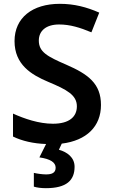

<svg xmlns="http://www.w3.org/2000/svg" viewBox="-20 -744 590 1004"><path d="M370 128C370 79 331 51 288 39L303 7C433 -9 508 -83 508 -195C508 -307 441 -356 326 -406C226 -449 183 -473 183 -532C183 -582 220 -616 289 -616C346 -616 398 -600 458 -575L499 -678C433 -707 368 -724 293 -724C149 -724 56 -651 56 -529C56 -406 144 -353 232 -316C330 -275 382 -247 382 -188C382 -134 343 -97 257 -97C183 -97 108 -123 48 -150V-30C95 -7 155 7 221 9L186 79C243 87 271 105 271 133C271 160 251 168 221 168C201 168 174 164 157 160V232C173 237 195 240 220 240C328 240 370 199 370 128Z"/></svg>

Font: Noto Sans Tai Tham SemiBold
Style: Regular
Weight: 600
Designer: Monotype Design Team 2013. Revised by David WIlliams 2020
Foundry: Monotype Imaging Inc.
Version: Version 2.002